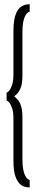

<svg xmlns="http://www.w3.org/2000/svg" viewBox="-20 -718 172 886"><path d="M117 147V112.5Q114 112.5 108 108.2Q102 104 96.5 93.5Q91 83 87.2 64.5Q83.5 46 83.5 17.5V-176.5Q83.5 -198.5 80.8 -213.8Q78 -229 73.2 -239.5Q68.5 -250 63 -256.5Q57.5 -263 53.2 -267Q49 -271 46 -273Q48.5 -276.5 53 -280Q57.5 -283.5 62.8 -289.8Q68 -296 73 -306.5Q78 -317 80.8 -332.2Q83.5 -347.5 83.5 -368.5V-569Q83.5 -598.5 87.2 -616.8Q91 -635 96.5 -645.2Q102 -655.5 108 -659.8Q114 -664 117 -664V-698.5Q104 -698.5 92.2 -694.8Q80.5 -691 71.5 -682.5Q62.5 -674 55.8 -659.8Q49 -645.5 45.5 -624.8Q42 -604 42 -575.5V-375Q42 -344 35.5 -325.2Q29 -306.5 21.2 -298.5Q13.5 -290.5 10.5 -290.5V-254Q13.5 -254 21.2 -246.2Q29 -238.5 35.5 -220Q42 -201.5 42 -170V24Q42 50 45 70.2Q48 90.5 54.5 105Q61 119.5 70 129Q79 138.5 91 142.8Q103 147 117 147Z"/></svg>

Font: Anybody UltraCondensed Light
Style: Regular
Weight: 300
Width: 1
Version: Version 1.113;gftools[0.9.25]